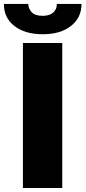

<svg xmlns="http://www.w3.org/2000/svg" viewBox="-68 -943 429 963"><path d="M244.3 -727.3V0H46.9V-727.3ZM-48.3 -923.3H73.9Q73.5 -902 90.2 -882.5Q106.9 -863.6 146.3 -863.6Q160.9 -863.6 173.7 -867Q186.4 -870.4 196 -877.7Q205.6 -884.9 211.3 -896.1Q217 -907.3 217.3 -923.3H340.9Q340.6 -854 288 -812.9Q235.4 -771.3 146.3 -771.3Q57.2 -771.3 3.9 -812.9Q-49 -854 -48.3 -923.3Z"/></svg>

Font: Inter P Black
Style: Regular
Weight: 900
Designer: Rasmus Andersson
Foundry: rsms
Version: Version 3.018;git-588b23468